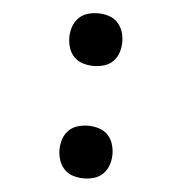

<svg xmlns="http://www.w3.org/2000/svg" viewBox="-44 -570 588 621"><g transform="rotate(5 250.0 -260.0)"><path d="M250 8Q233 8 216 3Q199 -2 187 -14.5Q175 -27 169.5 -43.5Q164 -60 164 -78Q164 -95 169.5 -112Q175 -129 187 -141Q199 -153 216 -158Q233 -163 250 -163Q267 -163 284 -158Q301 -153 313 -141Q325 -129 330.5 -112Q336 -95 336 -78Q336 -60 330.5 -43.5Q325 -27 313 -14.5Q301 -2 284 3Q267 8 250 8ZM250 -357Q233 -357 216 -362Q199 -367 187 -379Q175 -391 169.5 -408Q164 -425 164 -442Q164 -460 169.5 -476.5Q175 -493 187 -505.5Q199 -518 216 -523Q233 -528 250 -528Q267 -528 284 -523Q301 -518 313 -505.5Q325 -493 330.5 -476.5Q336 -460 336 -442Q336 -425 330.5 -408Q325 -391 313 -379Q301 -367 284 -362Q267 -357 250 -357Z"/></g></svg>

Font: Iosevka SS10 Medium
Style: Regular
Weight: 500
Monospace: yes
Designer: Belleve Invis
Foundry: Belleve Invis
Version: Version 28.0.6; ttfautohint (v1.8.4)